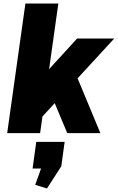

<svg xmlns="http://www.w3.org/2000/svg" viewBox="-20 -760 672 1096"><path d="M82 -170 420 -540H632L203 -74ZM125 -740H313L209 0H21ZM263 -241 412 -339 553 0H364ZM349 50 330 189 248 316 181 295 249 106 311 202H166L187 50Z"/></svg>

Font: Pathway Extreme SemiCondensed ExtraBold
Style: Italic
Weight: 800
Width: 4
Italic angle: -8°
Version: Version 1.001;gftools[0.9.26]